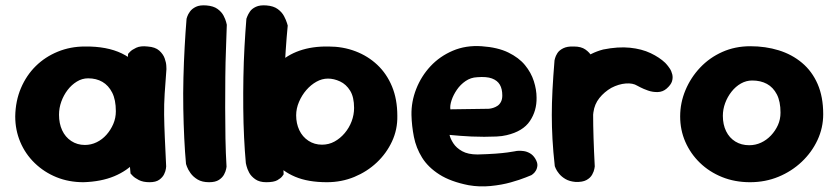

<svg xmlns="http://www.w3.org/2000/svg" viewBox="-20 -670 3082 706"><path d="M287 0Q233 0 187.5 -18.5Q142 -37 107.5 -70.5Q73 -104 54.5 -148Q36 -192 36 -242Q37 -299 57 -346Q77 -393 111.5 -427Q146 -461 192.5 -480Q239 -499 292 -499Q373 -500 428 -473.5Q483 -447 511.5 -391.5Q540 -336 540 -250Q540 -200 525 -155.5Q510 -111 479 -76.5Q448 -42 400 -22Q352 -2 287 0ZM292 -137Q315 -137 335.5 -147Q356 -157 371.5 -174.5Q387 -192 396.5 -214Q406 -236 406 -261Q406 -303 392.5 -329.5Q379 -356 356.5 -369Q334 -382 304 -382Q282 -382 262.5 -370Q243 -358 228.5 -339Q214 -320 205.5 -296.5Q197 -273 197 -248Q197 -216 208.5 -191Q220 -166 242 -151.5Q264 -137 292 -137ZM530 0Q506 0 490.5 -8Q475 -16 467.5 -24Q460 -32 460 -32Q453 -105 448 -175Q443 -245 443.5 -318.5Q444 -392 451 -472Q451 -472 458 -479.5Q465 -487 481 -494.5Q497 -502 523 -499Q551 -497 565.5 -484Q580 -471 585.5 -455.5Q591 -440 591.5 -428Q592 -416 592 -416Q588 -365 585.5 -325.5Q583 -286 583.5 -248Q584 -210 586 -165Q588 -120 591 -58Q591 -58 590 -49.5Q589 -41 583.5 -29.5Q578 -18 565.5 -9Q553 0 530 0Z M749 0Q723 0 706.5 -10Q690 -20 680.5 -33.5Q671 -47 667.5 -57Q664 -67 664 -67Q660 -110 657.5 -162Q655 -214 654 -270.5Q653 -327 654.5 -384.5Q656 -442 659 -497Q662 -552 666 -601Q666 -601 668.5 -609Q671 -617 678.5 -627.5Q686 -638 700.5 -645Q715 -652 739 -650Q765 -648 780 -637Q795 -626 802 -612.5Q809 -599 811.5 -589Q814 -579 814 -579Q813 -541 811 -491.5Q809 -442 808.5 -387Q808 -332 808 -274.5Q808 -217 809 -161.5Q810 -106 813 -57Q813 -57 811.5 -48.5Q810 -40 804 -28.5Q798 -17 785 -8.5Q772 0 749 0Z M1182 0Q1113 0 1065.5 -20Q1018 -40 990.5 -74.5Q963 -109 950.5 -153.5Q938 -198 938 -248Q938 -309 954.5 -356Q971 -403 1002.5 -435Q1034 -467 1081 -483.5Q1128 -500 1188 -499Q1241 -499 1287 -481.5Q1333 -464 1367.5 -431.5Q1402 -399 1421.5 -352Q1441 -305 1441 -244Q1442 -194 1421.5 -150Q1401 -106 1365.5 -72.5Q1330 -39 1283 -19.5Q1236 0 1182 0ZM959 0Q934 0 918.5 -11Q903 -22 896 -35.5Q889 -49 886.5 -59.5Q884 -70 884 -70Q880 -114 877.5 -165Q875 -216 874.5 -272.5Q874 -329 875 -386Q876 -443 879 -497.5Q882 -552 886 -601Q886 -601 889 -609Q892 -617 899 -627.5Q906 -638 921 -645Q936 -652 960 -650Q986 -648 1001.5 -636.5Q1017 -625 1024.5 -610.5Q1032 -596 1035 -586Q1038 -576 1038 -576Q1034 -536 1030.5 -483.5Q1027 -431 1024.5 -372.5Q1022 -314 1020.5 -253.5Q1019 -193 1019.5 -135.5Q1020 -78 1023 -29Q1023 -29 1018 -22Q1013 -15 1000 -7.5Q987 0 959 0ZM1164 -138Q1189 -138 1210 -149.5Q1231 -161 1247.5 -180.5Q1264 -200 1273 -224Q1282 -248 1282 -273Q1282 -313 1267.5 -336.5Q1253 -360 1230.5 -370.5Q1208 -381 1186 -381Q1164 -381 1143.5 -369.5Q1123 -358 1106.5 -339Q1090 -320 1079.5 -295.5Q1069 -271 1069 -246Q1069 -216 1080.5 -191.5Q1092 -167 1114 -152.5Q1136 -138 1164 -138Z M1703 11Q1637 -2 1595.5 -28.5Q1554 -55 1532 -90.5Q1510 -126 1502 -166.5Q1494 -207 1493 -247Q1492 -296 1510.5 -343Q1529 -390 1563 -426.5Q1597 -463 1645 -483.5Q1693 -504 1751 -500Q1810 -496 1849 -477Q1888 -458 1910.5 -430.5Q1933 -403 1943 -371.5Q1953 -340 1953 -311Q1954 -263 1928.5 -225Q1903 -187 1843 -173Q1827 -169 1805.5 -168Q1784 -167 1760.5 -167Q1737 -167 1714 -168Q1691 -169 1673 -170.5Q1655 -172 1644 -173Q1633 -174 1633 -174Q1636 -160 1647 -143Q1658 -126 1679.5 -114Q1701 -102 1736 -102Q1774 -103 1801.5 -105Q1829 -107 1846.5 -109.5Q1864 -112 1872 -113.5Q1880 -115 1880 -115Q1880 -115 1887 -115.5Q1894 -116 1905.5 -114.5Q1917 -113 1928.5 -106.5Q1940 -100 1948 -87Q1957 -72 1956 -61Q1955 -50 1950 -42Q1945 -34 1939.5 -30Q1934 -26 1934 -26Q1934 -26 1913 -17.5Q1892 -9 1858.5 0.5Q1825 10 1784 14Q1743 18 1703 11ZM1636 -268 1776 -270Q1776 -270 1781 -270.5Q1786 -271 1794 -273.5Q1802 -276 1809.5 -281Q1817 -286 1822 -295.5Q1827 -305 1827 -319Q1827 -343 1818 -358.5Q1809 -374 1789 -381.5Q1769 -389 1734 -386Q1711 -385 1692 -372Q1673 -359 1660 -340Q1647 -321 1640.5 -301.5Q1634 -282 1636 -268Z M2087 -70Q2067 -68 2056 -80.5Q2045 -93 2040 -110.5Q2035 -128 2034 -141.5Q2033 -155 2033 -155Q2027 -182 2024.5 -197.5Q2022 -213 2022.5 -222.5Q2023 -232 2024.5 -241.5Q2026 -251 2026 -265Q2030 -324 2053 -370Q2076 -416 2114 -446Q2152 -476 2198 -488Q2253 -499 2296.5 -494.5Q2340 -490 2372.5 -474.5Q2405 -459 2426 -439Q2426 -439 2431 -433.5Q2436 -428 2442.5 -418.5Q2449 -409 2452 -396.5Q2455 -384 2451 -371Q2447 -358 2431 -344Q2417 -332 2398.5 -331.5Q2380 -331 2363 -337Q2346 -343 2334.5 -349Q2323 -355 2323 -355Q2307 -365 2281 -363Q2255 -361 2228 -347Q2202 -332 2184 -309.5Q2166 -287 2162 -257Q2159 -234 2157.5 -216.5Q2156 -199 2155 -184Q2154 -169 2154 -152.5Q2154 -136 2155 -114Q2155 -114 2150 -104Q2145 -94 2130.5 -83.5Q2116 -73 2087 -70ZM2096 -1Q2074 -3 2059.5 -11.5Q2045 -20 2036 -31Q2027 -42 2023.5 -50.5Q2020 -59 2020 -59Q2014 -113 2011.5 -158.5Q2009 -204 2009 -247Q2009 -290 2011.5 -338.5Q2014 -387 2019 -448Q2019 -448 2021 -456Q2023 -464 2029.5 -474.5Q2036 -485 2051 -492.5Q2066 -500 2090 -499Q2117 -499 2132.5 -488Q2148 -477 2155.5 -463.5Q2163 -450 2165.5 -440Q2168 -430 2168 -430Q2164 -381 2162.5 -338Q2161 -295 2161 -252.5Q2161 -210 2162.5 -162.5Q2164 -115 2167 -58Q2167 -58 2165.5 -49Q2164 -40 2157.5 -28Q2151 -16 2136.5 -8Q2122 0 2096 -1Z M2738 0Q2682 0 2635 -19Q2588 -38 2553.5 -71.5Q2519 -105 2500 -148.5Q2481 -192 2481 -242Q2481 -292 2500.5 -338.5Q2520 -385 2554.5 -421.5Q2589 -458 2636 -479Q2683 -500 2739 -500Q2795 -500 2843.5 -485Q2892 -470 2929 -439Q2966 -408 2986.5 -361Q3007 -314 3007 -250Q3007 -200 2986 -155Q2965 -110 2928 -75Q2891 -40 2842.5 -20Q2794 0 2738 0ZM2735 -136Q2758 -136 2778.5 -145.5Q2799 -155 2815 -172Q2831 -189 2840.5 -210Q2850 -231 2850 -256Q2850 -297 2836.5 -323Q2823 -349 2800 -361.5Q2777 -374 2746 -374Q2724 -374 2704.5 -363Q2685 -352 2670 -333Q2655 -314 2646.5 -291Q2638 -268 2638 -244Q2638 -212 2650 -187.5Q2662 -163 2684 -149.5Q2706 -136 2735 -136Z"/></svg>

Font: Sour Gummy Black
Style: Bold
Weight: 700
Version: Version 1.000